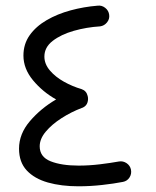

<svg xmlns="http://www.w3.org/2000/svg" viewBox="-20 -630 551 680"><path d="M366.7 -577.6Q368.7 -562.5 358.9 -550.5Q349.1 -538.6 334.5 -536.6Q286.6 -533.7 241.2 -520.8Q195.8 -507.8 166.5 -485.1Q137.2 -462.4 137.2 -429.7Q137.2 -403.3 156.7 -380.4Q176.3 -357.4 206.5 -340.6Q236.8 -323.7 268.6 -314.5Q286.1 -308.6 290.5 -290Q293.5 -278.8 289.8 -267.1Q286.1 -255.4 274.4 -249.5Q272.5 -249 271 -248H270.5Q231.9 -233.4 197.8 -211.4Q163.6 -189.5 142.1 -163.8Q120.6 -138.2 120.6 -111.8Q120.6 -74.2 159.2 -58.8Q197.8 -43.5 258.3 -43.5Q295.9 -43.5 333.7 -48.1Q371.6 -52.7 401.4 -58.1Q416 -60.5 428.5 -52Q440.9 -43.5 443.8 -29.3Q446.8 -14.2 438.7 -1.5Q430.7 11.2 415.5 14.2Q383.3 20.5 341.8 25.1Q300.3 29.8 257.8 29.8Q197.3 29.8 149.7 16.4Q102.1 2.9 74.7 -26.4Q47.4 -55.7 47.4 -103.5Q47.4 -155.8 85.9 -200.9Q124.5 -246.1 178.7 -277.8Q130.9 -304.7 96.9 -345.7Q63 -386.7 63 -433.1Q63 -474.1 85.2 -505.4Q107.4 -536.6 145.3 -558.6Q183.1 -580.6 230 -593.3Q276.9 -606 325.7 -609.9Q340.3 -611.8 352.5 -602.3Q364.7 -592.8 366.7 -577.6Z"/></svg>

Font: Mikhak Regular
Style: Regular
Weight: 400
Designer: Amin Abedi
Version: Version 3.3